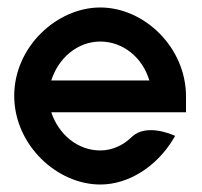

<svg xmlns="http://www.w3.org/2000/svg" viewBox="-20 -482 540 513"><path d="M18 -226C18 -95 132 11 248 11C324 11 398 -37 442 -109L448 -119L438 -123C437 -123 371 -152 333 -117C310 -94 280 -80 248 -80C188 -80 137 -122 117 -182H477V-224C477 -356 365 -462 248 -462C132 -462 18 -357 18 -226ZM117 -267C136 -327 187 -371 248 -371C309 -371 361 -328 379 -267Z"/></svg>

Font: Charger Sport
Style: BdNrw
Weight: 700
Designer: Jasper
Foundry: Cannot Into Space Fonts
Version: Version 1.1